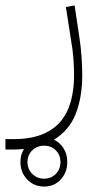

<svg xmlns="http://www.w3.org/2000/svg" viewBox="-88 -309 366 705"><path d="M74 376Q37 376 12 350Q-13 324 -13 286Q-13 259 0 238Q-10 239 -20 239.5Q-30 240 -41 240H-68V202H-41Q21 202 64 185.5Q107 169 133.5 138Q160 107 172 63.5Q184 20 184 -33Q184 -60 181.5 -94Q179 -128 174 -154L154 -283L186 -289L204 -168Q209 -136 211.5 -99.5Q214 -63 214 -33Q214 48 190 109Q166 170 110 204Q133 215 146 236.5Q159 258 159 286Q159 324 135 350Q111 376 74 376ZM74 347Q100 347 117 329.5Q134 312 134 286Q134 260 117 243Q100 226 74 226Q48 226 30.5 243Q13 260 13 286Q13 312 30.5 329.5Q48 347 74 347Z"/></svg>

Font: IBM Plex Sans Arabic ExtLt
Style: Regular
Weight: 200
Designer: Mike Abbink, Paul van der Laan, Pieter van Rosmalen, Wael Morcos, Khajak Apelian
Foundry: Bold Monday
Version: Version 1.2